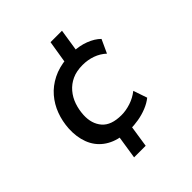

<svg xmlns="http://www.w3.org/2000/svg" viewBox="-198 -748 996 996"><g transform="rotate(-45 300.0 -249.5)"><path d="M215 115 237 -27 251 -7Q193 -16 153.5 -46Q114 -76 96 -123.5Q78 -171 81 -230Q84 -281 101 -326.5Q118 -372 149 -408Q180 -444 225.5 -467Q271 -490 330 -495L307 -467L331 -614H415L393 -472L378 -496Q424 -495 464.5 -479.5Q505 -464 530 -439L496 -365Q470 -389 436.5 -401Q403 -413 365 -413Q320 -413 287.5 -398Q255 -383 232.5 -356.5Q210 -330 198.5 -296.5Q187 -263 185 -226Q182 -164 215.5 -125Q249 -86 324 -86Q357 -86 392 -97.5Q427 -109 456 -132L482 -56Q460 -38 429 -25.5Q398 -13 365 -7.5Q332 -2 303 -2L321 -23L300 115Z"/></g></svg>

Font: Nunito Sans 10pt SemiBold
Style: Italic
Weight: 600
Italic angle: -9°
Designer: Vernon Adams
Foundry: Vernon Adams
Version: Version 3.101;gftools[0.9.27]